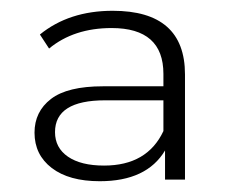

<svg xmlns="http://www.w3.org/2000/svg" viewBox="-20 -765 438 356"><path d="M189 -745Q323 -745 323 -627V-432H286V-486Q252 -429 165 -429Q108 -429 76 -453.5Q44 -478 44 -519Q44 -558 74.5 -581.5Q105 -605 171 -605H283V-628Q283 -713 187 -713Q117 -713 71 -675L54 -701Q108 -745 189 -745ZM173 -458Q253 -458 283 -522V-579H175Q82 -579 82 -520Q82 -491 106 -474.5Q130 -458 173 -458Z"/></svg>

Font: mBank Light
Style: Regular
Weight: 300
Designer: Julieta Ulanovsky
Foundry: Julieta Ulanovsky
Version: Version 7.200;PS 007.200;hotconv 1.0.88;makeotf.lib2.5.64775